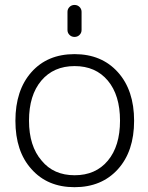

<svg xmlns="http://www.w3.org/2000/svg" viewBox="-20 -777 605 785"><path d="M150.4 -120.1Q199.2 -60.5 285.2 -60.5Q371.1 -60.5 420.9 -120.1Q470.7 -179.7 470.7 -283.7Q470.7 -387.7 420.9 -447.3Q371.1 -506.8 285.2 -506.8Q199.2 -506.8 148.9 -447.3Q98.6 -387.7 98.6 -283.7Q98.6 -179.7 150.4 -120.1ZM108.4 -85.9Q43 -158.2 43 -283.2Q43 -408.2 108.4 -481.9Q173.8 -555.7 284.7 -555.7Q395.5 -555.7 461.9 -481.9Q528.3 -408.2 528.3 -283.2Q528.3 -158.2 461.9 -85Q395.5 -11.7 284.7 -11.7Q173.8 -11.7 108.4 -85.9ZM255.9 -654.3V-728.5Q255.9 -740.2 264.2 -748.5Q272.5 -756.8 284.7 -756.8Q296.9 -756.8 305.2 -748.5Q313.5 -740.2 313.5 -728.5V-654.3Q313.5 -642.6 305.2 -634.3Q296.9 -626 284.7 -626Q272.5 -626 264.2 -634.3Q255.9 -642.6 255.9 -654.3Z"/></svg>

Font: Gen Jyuu Gothic Light
Style: Regular
Weight: 200
Designer: [Source Han Sans]
Ryoko NISHIZUKA  (kana & ideographs); Paul D. Hunt (Latin, Greek & Cyrillic); Wenlong ZHANG  (bopomofo
Version: Version 1.002.20150607